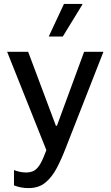

<svg xmlns="http://www.w3.org/2000/svg" viewBox="-20 -776 566 982"><path d="M126.5 186Q105.2 186 86.9 182.5Q68.5 179 51.5 172V93.8Q62.5 98.5 79.8 102.4Q97 106.2 113 106.2Q139 106.2 156.1 95.8Q173.2 85.2 187.4 60Q201.5 34.8 217.2 -8L16.5 -511H124L265.8 -133H271.2L410.2 -511H509L316.8 -20.5Q295 36.5 270.4 83.4Q245.8 130.2 211.8 158.1Q177.8 186 126.5 186ZM229.2 -589 307.2 -756H400.8L401.5 -753L301 -589Z"/></svg>

Font: Chivo Medium
Style: Regular
Weight: 500
Designer: Hector Gatti
Foundry: Omnibus-Type
Version: Version 2.002